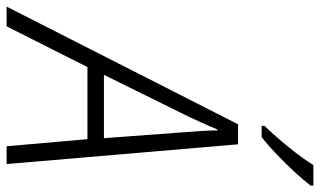

<svg xmlns="http://www.w3.org/2000/svg" viewBox="-276 -772 989 594"><g transform="rotate(90 219.0 -474.5)"><path d="M-58 0 306 -716H368L429 0H374L352 -250H129L3 0ZM153 -301H349L331 -543Q329 -570 327 -599Q325 -628 325 -652H322Q302 -603 272 -542ZM311 -798Q343 -831 377.5 -873.5Q412 -916 432 -949H496V-941Q481 -921 455 -892.5Q429 -864 399.5 -836Q370 -808 346 -789H311Z"/></g></svg>

Font: Noto Sans SemiCondensed Light
Style: Italic
Weight: 300
Width: 4
Italic angle: -12°
Designer: Monotype Design Team
Foundry: Monotype Imaging Inc.
Version: Version 2.013; ttfautohint (v1.8.4.7-5d5b)